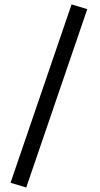

<svg xmlns="http://www.w3.org/2000/svg" viewBox="-20 -731 444 854"><path d="M298.3 -711.4 368.2 -690.4 96.7 103 26.9 82Z"/></svg>

Font: Samim FD-WOL
Style: FD-WOL
Weight: 400
Foundry: DejaVu fonts team - Redesigned by Saber Rastikerdar
Version: Version 4.0.0